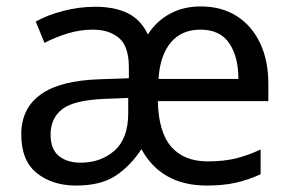

<svg xmlns="http://www.w3.org/2000/svg" viewBox="-20 -566 904 596"><path d="M603 -546Q668 -546 715 -516Q762 -486 787.5 -432Q813 -378 813 -306V-252H470Q472 -156 511.5 -110.5Q551 -65 625 -65Q675 -65 713 -74.5Q751 -84 789 -102V-25Q749 -7 710.5 1.5Q672 10 622 10Q481 10 419 -103Q385 -51 339 -20.5Q293 10 216 10Q143 10 94.5 -28.5Q46 -67 46 -149Q46 -229 106 -272.5Q166 -316 290 -320L380 -323V-357Q380 -422 349.5 -448Q319 -474 268 -474Q228 -474 189.5 -462Q151 -450 118 -433L91 -499Q126 -519 176 -532Q226 -545 275 -545Q337 -545 377.5 -524.5Q418 -504 439 -459Q465 -500 507 -523Q549 -546 603 -546ZM602 -474Q544 -474 510.5 -434.5Q477 -395 472 -321H720Q720 -390 691.5 -432Q663 -474 602 -474ZM303 -259Q209 -255 173 -227Q137 -199 137 -148Q137 -103 162.5 -82Q188 -61 230 -61Q293 -61 335.5 -98.5Q378 -136 378 -214V-262Z"/></svg>

Font: Noto Sans Meroitic
Style: Regular
Weight: 400
Designer: Monotype Design Team
Foundry: Monotype Imaging Inc.
Version: Version 2.002; ttfautohint (v1.8.4.7-5d5b)